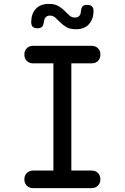

<svg xmlns="http://www.w3.org/2000/svg" viewBox="-20 -965 640 985"><path d="M346 -90H450Q470 -90 482.5 -77.5Q495 -65 495 -45Q495 -25 482.5 -12.5Q470 0 450 0H150Q130 0 117.5 -12.5Q105 -25 105 -45Q105 -65 117.5 -77.5Q130 -90 150 -90H254V-640H150Q130 -640 117.5 -652.5Q105 -665 105 -685Q105 -705 117.5 -717.5Q130 -730 150 -730H450Q470 -730 482.5 -717.5Q495 -705 495 -685Q495 -665 482.5 -652.5Q470 -640 450 -640H346ZM205 -852Q203 -835 195.5 -827.5Q188 -820 172 -820Q155 -820 147.5 -828Q140 -836 140 -853Q141 -895 164 -920Q187 -945 230 -945Q261 -945 279.5 -934Q298 -923 311 -910Q324 -897 335.5 -886Q347 -875 365 -875Q374 -875 379.5 -878Q385 -881 388.5 -885.5Q392 -890 393.5 -896Q395 -902 395 -908Q397 -925 404 -932.5Q411 -940 427 -940Q444 -940 452 -932Q460 -924 460 -907Q459 -866 436 -840.5Q413 -815 370 -815Q339 -815 320.5 -826Q302 -837 289 -850Q276 -863 264.5 -874Q253 -885 235 -885Q227 -885 221.5 -882Q216 -879 212.5 -874.5Q209 -870 207.5 -864Q206 -858 205 -852Z"/></svg>

Font: Maple Mono NF
Style: Regular
Weight: 400
Monospace: yes
Designer: subframe7536
Version: Version 7.000